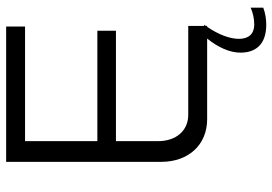

<svg xmlns="http://www.w3.org/2000/svg" viewBox="-154 -556 907 640"><g transform="rotate(-90 300.0 -236.5)"><path d="M80 -670V-153C80 -62 137 0 222 0H491C461 37 444 76 444 111C444 167 477 197 537 197C555 197 576 194 594 187V145C576 153 556 157 538 157C507 157 490 139 490 106C490 76 504 38 530 0H533V-4L537 -10H533V-63H237C184 -63 149 -103 149 -164V-304H517V-366H149V-607H531V-670Z"/></g></svg>

Font: LT Wave Mono Light
Style: Regular
Weight: 300
Designer: Daniel Lyons
Version: Version 2.5 (Glyphs App)